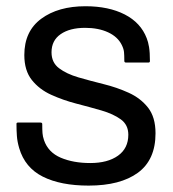

<svg xmlns="http://www.w3.org/2000/svg" viewBox="-20 -562 540 600"><path d="M36 -179H106Q112 -179 112 -174.5Q112 -156 112.8 -146Q113.5 -136 117.5 -124Q130.5 -86 169.8 -69.2Q209 -52.5 262 -52.5Q316.5 -52.5 348.8 -75.5Q381 -98.5 381 -141Q381 -172 357.5 -189Q334 -206 297 -216.8Q260 -227.5 218.5 -238.2Q177 -249 140 -265.8Q103 -282.5 79.5 -312Q56 -341.5 56 -390Q56 -464.5 109 -503.5Q162 -542.5 247 -542.5Q319.5 -542.5 369.8 -516.8Q420 -491 438.5 -442.5Q443 -431.5 445.8 -414.8Q448.5 -398 448.5 -371Q448.5 -366.5 443.5 -366.5H374Q368.5 -366.5 368.5 -371.5Q368.5 -389.5 367.5 -399.5Q366.5 -409.5 360.5 -421.5Q348 -447 317.8 -461Q287.5 -475 246 -475Q198 -475 169.5 -455.2Q141 -435.5 141 -398.5Q141 -366.5 164.5 -348.8Q188 -331 225 -320.2Q262 -309.5 303.5 -299.2Q345 -289 382 -272.2Q419 -255.5 442.5 -225.8Q466 -196 466 -145.5Q466 -62.5 411 -22.2Q356 18 257 18Q169.5 18 113.8 -10Q58 -38 40 -99Q34 -119.5 32.8 -137Q31.5 -154.5 31.5 -175Q31.5 -179 36 -179Z"/></svg>

Font: MFEK Sans
Style: Regular
Weight: 400
Designer: Owen Earl
Foundry: indestructible type*
Version: Version 0.001; ttfautohint (v1.8.4.7-5d5b)